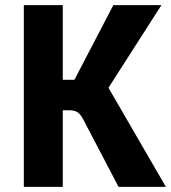

<svg xmlns="http://www.w3.org/2000/svg" viewBox="-20 -731 669 751"><path d="M305.7 -263.7Q299.8 -274.9 293.9 -282Q288.1 -289.1 281.5 -293Q274.9 -296.9 267.1 -298.3Q259.3 -299.8 250 -299.8H225.6V0H73.2V-710.9H225.6V-418.9H271L423.3 -710.9H611.3L404.3 -387.7L628.9 0H443.8Z"/></svg>

Font: Ufes Sans ExtraBold
Style: Regular
Weight: 800
Designer: Ricardo Esteves & Filipe Motta
Foundry: ProDesignUfes - Ricardo Esteves, Filipe Motta (This is a derivative work, based on Roboto family, by Christian Robertson
Version: Version 2.0